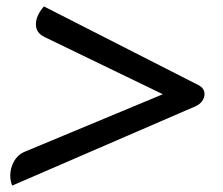

<svg xmlns="http://www.w3.org/2000/svg" viewBox="-20 -591 696 599"><path d="M12 -43Q12 -67 24 -88Q36 -109 58 -118L488 -297L120 -475Q92 -488 92 -515Q92 -542 117 -571L600 -325Q618 -315 618 -298Q618 -286 610.5 -275.5Q603 -265 589 -259L18 -12Q12 -27 12 -43Z"/></svg>

Font: K2D
Style: Italic
Weight: 400
Italic angle: -10°
Designer: Katatrad Aksorn Co.,Ltd.
Foundry: Cadson Demak Co.,Ltd.
Version: Version 1.000; ttfautohint (v1.6)